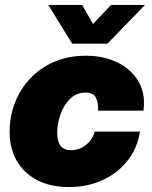

<svg xmlns="http://www.w3.org/2000/svg" viewBox="-20 -756 623 788"><path d="M263.2 11.7Q188 11.7 133.3 -16.4Q78.6 -44.4 49.1 -95.5Q19.5 -146.5 19.5 -214.8Q19.5 -278.3 41.5 -334.7Q63.5 -391.1 104.5 -434.6Q145.5 -478 203.4 -502.7Q261.2 -527.3 332.5 -527.3Q405.3 -527.3 461.9 -499.8Q518.6 -472.2 548.3 -421.4Q578.1 -370.6 568.8 -301.8H382.3Q384.8 -330.6 374.5 -353.3Q364.3 -376 331.5 -376Q293.5 -376 267.3 -350.1Q241.2 -324.2 228 -285.9Q214.8 -247.6 214.8 -210Q214.8 -139.6 272 -139.6Q306.6 -139.6 334 -162.1Q361.3 -184.6 368.2 -215.8H554.7Q543.5 -147 502.9 -95.9Q462.4 -44.9 400.4 -16.6Q338.4 11.7 263.2 11.7ZM316.9 -735.8 361.8 -657.7 436 -735.8H574.7V-735.4L420.9 -576.7H276.4L178.2 -735.4V-735.8Z"/></svg>

Font: Inter Display Black
Style: Italic
Weight: 900
Italic angle: -9.39999°
Designer: Rasmus Andersson
Foundry: rsms
Version: Version 4.000;git-a52131595